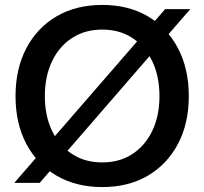

<svg xmlns="http://www.w3.org/2000/svg" viewBox="-20 -742 829 779"><path d="M395 17Q289 17 210 -29Q131 -75 87 -158Q43 -241 43 -352Q43 -463 87 -546.5Q131 -630 210 -676Q289 -722 395 -722Q501 -722 579.5 -676Q658 -630 702 -546.5Q746 -463 746 -352Q746 -241 702 -158Q658 -75 579.5 -29Q501 17 395 17ZM395 -83Q465 -83 517 -117Q569 -151 598 -211.5Q627 -272 627 -352Q627 -432 598 -493Q569 -554 517 -588Q465 -622 395 -622Q325 -622 272.5 -588Q220 -554 191 -493Q162 -432 162 -352Q162 -272 191 -211.5Q220 -151 272.5 -117Q325 -83 395 -83ZM141 0H38L650 -705H752Z"/></svg>

Font: TikTok Sans 24pt Medium
Style: Regular
Weight: 500
Version: Version 4.000